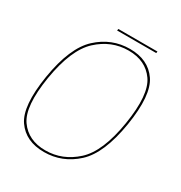

<svg xmlns="http://www.w3.org/2000/svg" viewBox="-174 -863 934 992"><g transform="rotate(30 293.5 -367.5)"><path d="M229.5 4Q338.5 4 420.8 -71.5Q503 -147 534 -337.5Q564.5 -526.5 511.8 -603.2Q459 -680 350 -680Q241 -680 158.8 -604Q76.5 -528 45.5 -337.5Q15 -148 67.8 -72Q120.5 4 229.5 4ZM231.5 -7Q129.5 -7 78.2 -79.8Q27 -152.5 57 -337.5Q87.5 -522.5 166.8 -595.8Q246 -669 348 -669Q450 -669 501.2 -595.8Q552.5 -522.5 522.5 -337.5Q492.5 -152 413 -79.5Q333.5 -7 231.5 -7ZM243.5 -729H477L478.5 -739H245.5Z"/></g></svg>

Font: Anybody UltraCondensed Thin Thin
Style: Italic
Weight: 250
Italic angle: -10°
Version: Version 1.111